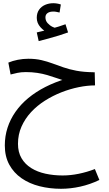

<svg xmlns="http://www.w3.org/2000/svg" viewBox="-20 -782 679 1196"><path d="M360 394Q290 394 226.5 378Q163 362 114.5 328.5Q66 295 38 244Q10 193 10 124Q10 66 27 13.5Q44 -39 76.5 -85.5Q109 -132 156 -171Q203 -210 263 -240.5Q323 -271 394 -292L383 -279Q357 -287 330 -296.5Q303 -306 274 -314.5Q245 -323 212 -328Q179 -333 141 -333Q111 -333 88.5 -328Q66 -323 46 -318L32 -392Q58 -403 90.5 -409.5Q123 -416 156 -416Q202 -416 238 -407.5Q274 -399 306.5 -387Q339 -375 375 -362.5Q411 -350 455.5 -341.5Q500 -333 561 -332H570L572 -250Q524 -250 470 -239Q416 -228 362.5 -207Q309 -186 260 -155Q211 -124 173.5 -83.5Q136 -43 114 6.5Q92 56 92 114Q92 166 114 203.5Q136 241 174.5 265Q213 289 263.5 300Q314 311 370 311Q419 311 470.5 300.5Q522 290 571 271L599 339Q541 367 480 380.5Q419 394 360 394ZM221 -526 209 -580Q235 -586 251 -590Q267 -594 287 -599L282 -578Q256 -586 232.5 -612Q209 -638 209 -671Q209 -701 223.5 -721.5Q238 -742 261.5 -752Q285 -762 312 -762Q323 -762 335.5 -760Q348 -758 359 -754L351 -704Q341 -706 332 -708Q323 -710 312 -710Q289 -710 276 -700.5Q263 -691 263 -674Q263 -653 276.5 -638Q290 -623 307.5 -614.5Q325 -606 336 -606L295 -602Q322 -609 345.5 -616.5Q369 -624 388 -631L404 -580Q380 -571 347.5 -561Q315 -551 282 -542Q249 -533 221 -526Z"/></svg>

Font: Farlight84_Sys_V01
Style: Regular
Weight: 400
Designer: Ryoko NISHIZUKA  (kana, bopomofo & ideographs); Paul D. Hunt (Latin, Greek & Cyrillic); Sandoll Communications , Soo-you
Foundry: Adobe
Version: Version 2.004;October 29, 2024;FontCreator 14.0.0.2814 64-bi